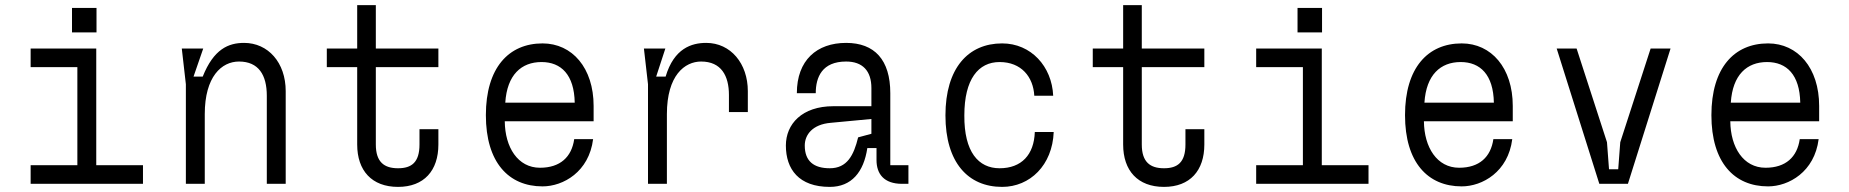

<svg xmlns="http://www.w3.org/2000/svg" viewBox="-20 -720 7240 752"><path d="M100 -73V0H540V-73H357V-530H100V-457H283V-73ZM262 -689V-593H358V-689Z M692 -530 708 -390V0H782V-273C782 -420 848 -479 916 -479C993 -479 1025 -426 1025 -345V0H1099V-363C1099 -475 1030 -552 936 -552C875 -552 817 -528 774 -420H738L776 -530Z M1623 -214V-154C1623 -84 1592 -61 1539 -61C1485 -61 1452 -85 1452 -154V-457H1697V-530H1452V-700H1379V-530H1260V-457H1379V-154C1379 -52 1436 12 1539 12C1641 12 1697 -52 1697 -154V-214Z M2105 10C2186 10 2287 -47 2303 -175H2229C2219 -105 2174 -63 2095 -63C2008 -63 1958 -143 1957 -245H2305V-305C2305 -454 2221 -550 2105 -550C1972 -550 1883 -454 1883 -269C1883 -84 1972 10 2105 10ZM2231 -318H1959C1966 -427 2022 -477 2101 -477C2178 -477 2229 -427 2231 -318Z M2518 0H2592V-273C2592 -425 2662 -479 2726 -479C2805 -479 2835 -423 2835 -348V-281H2909V-363C2909 -471 2842 -552 2746 -552C2689 -552 2620 -531 2587 -420H2550L2586 -530H2502L2518 -390Z M3538 -73H3467V-355C3467 -486 3405 -552 3294 -552C3179 -552 3101 -484 3101 -355H3175C3175 -418 3200 -479 3294 -479C3358 -479 3393 -443 3393 -375V-304H3244C3121 -304 3058 -234 3058 -150C3058 -57 3109 12 3230 12C3315 12 3363 -46 3377 -140H3413V-93C3413 -39 3442 0 3513 0H3538ZM3230 -61C3167 -61 3132 -89 3132 -150C3132 -192 3162 -233 3234 -239L3393 -254V-196L3341 -182C3324 -112 3298 -61 3230 -61Z M3683 -268C3683 -83 3772 12 3905 12C4014 12 4102 -73 4107 -203H4033C4030 -114 3981 -61 3895 -61C3812 -61 3756 -125 3757 -268C3757 -410 3812 -477 3895 -477C3980 -477 4027 -419 4031 -345H4105C4100 -460 4018 -550 3905 -550C3772 -550 3683 -453 3683 -268Z M4623 -214V-154C4623 -84 4592 -61 4539 -61C4485 -61 4452 -85 4452 -154V-457H4697V-530H4452V-700H4379V-530H4260V-457H4379V-154C4379 -52 4436 12 4539 12C4641 12 4697 -52 4697 -154V-214Z M4900 -73V0H5340V-73H5157V-530H4900V-457H5083V-73ZM5062 -689V-593H5158V-689Z M5705 10C5786 10 5887 -47 5903 -175H5829C5819 -105 5774 -63 5695 -63C5608 -63 5558 -143 5557 -245H5905V-305C5905 -454 5821 -550 5705 -550C5572 -550 5483 -454 5483 -269C5483 -84 5572 10 5705 10ZM5831 -318H5559C5566 -427 5622 -477 5701 -477C5778 -477 5829 -427 5831 -318Z M6244 0H6356L6523 -530H6445L6326 -163L6318 -57H6282L6274 -163L6155 -530H6077Z M6905 10C6986 10 7087 -47 7103 -175H7029C7019 -105 6974 -63 6895 -63C6808 -63 6758 -143 6757 -245H7105V-305C7105 -454 7021 -550 6905 -550C6772 -550 6683 -454 6683 -269C6683 -84 6772 10 6905 10ZM7031 -318H6759C6766 -427 6822 -477 6901 -477C6978 -477 7029 -427 7031 -318Z"/></svg>

Font: Fliege Mono Light
Style: Regular
Weight: 300
Version: Version 0.020;Glyphs 3.3 (3306)